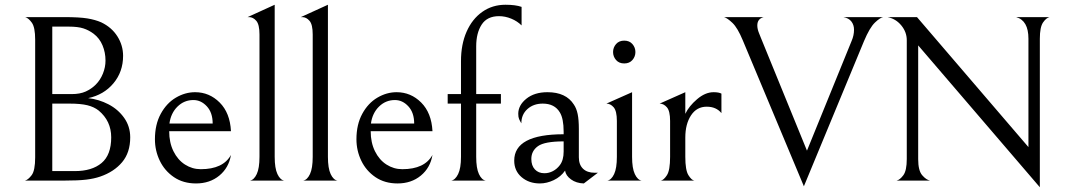

<svg xmlns="http://www.w3.org/2000/svg" viewBox="-20 -760 4508 808"><path d="M250 0H85Q98 -3 113 -22.5Q128 -42 128 -98V-593Q128 -645 114 -664.5Q100 -684 86 -688H250Q314 -688 347.5 -682.5Q381 -677 406 -666Q450 -645 474 -607Q498 -569 498 -525Q498 -458 457.5 -409.5Q417 -361 351 -347Q396 -342 436.5 -321Q477 -300 502.5 -264Q528 -228 528 -182Q528 -118 494 -77.5Q460 -37 402 -17Q376 -8 342.5 -4Q309 0 250 0ZM272 -324H200V-40H295Q367 -40 407.5 -74Q448 -108 448 -182Q448 -251 395 -295Q376 -310 348 -317Q320 -324 272 -324ZM269 -648H200V-364H281Q317 -364 341 -375Q365 -386 383 -404Q402 -423 413 -450Q424 -477 424 -505Q424 -539 411.5 -569Q399 -599 374 -618Q354 -633 331 -640.5Q308 -648 269 -648Z M632 -174Q632 -236 656.5 -281Q681 -326 720 -349Q759 -372 801 -372Q861 -372 904.5 -328.5Q948 -285 952 -208H692Q692 -160 710 -123.5Q728 -87 758.5 -67.5Q789 -48 825 -48Q919 -48 952 -108Q943 -54 903 -21Q863 12 805 12Q751 12 712 -14.5Q673 -41 652.5 -83.5Q632 -126 632 -174ZM693 -240H875Q875 -286 850.5 -312.5Q826 -339 794 -339Q755 -339 727 -311.5Q699 -284 693 -240Z M1028 -688H1022L1136 -740V-100Q1136 -52 1147.5 -27.5Q1159 -3 1176 0H1032Q1049 -3 1060.5 -27.5Q1072 -52 1072 -100V-615Q1072 -657 1058.5 -672.5Q1045 -688 1028 -688Z M1252 -688H1246L1360 -740V-100Q1360 -52 1371.5 -27.5Q1383 -3 1400 0H1256Q1273 -3 1284.5 -27.5Q1296 -52 1296 -100V-615Q1296 -657 1282.5 -672.5Q1269 -688 1252 -688Z M1480 -174Q1480 -236 1504.5 -281Q1529 -326 1568 -349Q1607 -372 1649 -372Q1709 -372 1752.5 -328.5Q1796 -285 1800 -208H1540Q1540 -160 1558 -123.5Q1576 -87 1606.5 -67.5Q1637 -48 1673 -48Q1767 -48 1800 -108Q1791 -54 1751 -21Q1711 12 1653 12Q1599 12 1560 -14.5Q1521 -41 1500.5 -83.5Q1480 -126 1480 -174ZM1541 -240H1723Q1723 -286 1698.5 -312.5Q1674 -339 1642 -339Q1603 -339 1575 -311.5Q1547 -284 1541 -240Z M2080 -692Q2030 -692 2007 -656.5Q1984 -621 1984 -565V-364H2088V-324H1984V-100Q1984 -52 1995.5 -27.5Q2007 -3 2024 0H1879Q1896 -3 1908 -27.5Q1920 -52 1920 -100V-324H1864V-364H1920V-503Q1920 -573 1943.5 -626.5Q1967 -680 2009.5 -710Q2052 -740 2107 -740Q2150 -740 2175 -731V-653Q2157 -671 2131.5 -681.5Q2106 -692 2080 -692Z M2358 -42Q2340 -16 2310.5 -2Q2281 12 2252 12Q2206 12 2175 -14.5Q2144 -41 2144 -84Q2144 -195 2352 -195V-206Q2352 -261 2336 -287Q2314 -324 2264 -324Q2225 -324 2199.5 -301Q2174 -278 2174 -241Q2168 -251 2164.5 -259Q2161 -267 2161 -281Q2161 -317 2195 -344.5Q2229 -372 2284 -372Q2362 -372 2395 -320Q2406 -304 2411 -280Q2416 -256 2416 -217V-98Q2416 -67 2433.5 -50Q2451 -33 2483 -33H2496L2437 12Q2405 11 2383 -5Q2361 -21 2358 -42ZM2216 -91Q2216 -63 2231 -47Q2246 -31 2271 -31Q2290 -31 2307 -40Q2324 -49 2336 -65Q2352 -86 2352 -122V-165Q2272 -165 2244 -145Q2216 -125 2216 -91Z M2532 -324 2640 -372V-100Q2640 -52 2651.5 -27.5Q2663 -3 2680 0H2536Q2553 -3 2564.5 -27.5Q2576 -52 2576 -100V-251Q2576 -293 2562.5 -308.5Q2549 -324 2532 -324ZM2560 -541Q2560 -560 2572.5 -574.5Q2585 -589 2607 -589Q2629 -589 2641.5 -574.5Q2654 -560 2654 -541Q2654 -522 2641.5 -507.5Q2629 -493 2607 -493Q2585 -493 2572.5 -507.5Q2560 -522 2560 -541Z M2983 -372Q3005 -372 3016 -366V-284Q2994 -311 2954 -311Q2912 -311 2888 -274.5Q2864 -238 2864 -181V-100Q2864 -44 2877 -23Q2890 -2 2902 0H2761Q2773 -2 2786.5 -22.5Q2800 -43 2800 -100V-251Q2800 -293 2786.5 -308.5Q2773 -324 2756 -324L2864 -372V-281Q2879 -313 2913.5 -342.5Q2948 -372 2983 -372Z M3529 -688H3697Q3684 -686 3662 -665Q3640 -644 3616 -587L3363 24L3106 -590Q3084 -643 3062.5 -663.5Q3041 -684 3027 -688H3194Q3167 -681 3167 -653Q3167 -638 3174 -621Q3181 -604 3182 -601L3376 -126L3564 -588Q3574 -611 3574 -635Q3574 -655 3563 -669.5Q3552 -684 3529 -688Z M4356 -597V28L3844 -569V-90Q3844 -42 3861 -22.5Q3878 -3 3894 0H3753Q3767 -3 3781.5 -22.5Q3796 -42 3796 -91V-591Q3796 -625 3773 -653Q3750 -681 3715 -688H3839L4308 -141V-597Q4308 -674 4256 -688H4397Q4383 -685 4369.5 -665.5Q4356 -646 4356 -597Z"/></svg>

Font: BellefairVN
Style: Regular
Weight: 400
Designer: Nick Shinn, Liron Lavi Turkenic
Foundry: Shinntype
Version: Version 1.003